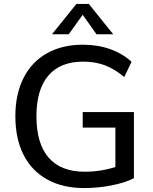

<svg xmlns="http://www.w3.org/2000/svg" viewBox="-20 -947 775 975"><path d="M660 -378V-42Q615 -19 546.5 -5.5Q478 8 407 8Q299 8 220 -35.5Q141 -79 99.5 -161Q58 -243 58 -357Q58 -469 99.5 -551Q141 -633 218.5 -676.5Q296 -720 401 -720Q476 -720 539.5 -697.5Q603 -675 648 -633L611 -556Q560 -598 511 -616Q462 -634 402 -634Q286 -634 225.5 -563Q165 -492 165 -357Q165 -218 227 -146.5Q289 -75 410 -75Q491 -75 566 -99V-299H400V-378ZM329 -773H244L368 -927H431L555 -773H470L400 -872Z"/></svg>

Font: Muli SemiBold
Style: Regular
Weight: 600
Designer: Vernon Adams
Foundry: Vernon Adams
Version: Version 2.000